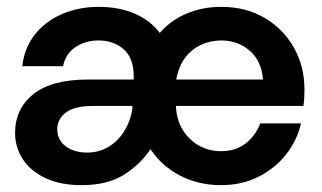

<svg xmlns="http://www.w3.org/2000/svg" viewBox="-20 -528 940 560"><path d="M218 12Q155 12 111.5 -9Q68 -30 46 -64.5Q24 -99 24 -140Q24 -211 77.5 -253.5Q131 -296 236 -296H370V-305Q370 -359 340.5 -384.5Q311 -410 267 -410Q229 -410 200 -390.5Q171 -371 164 -335H45Q51 -388 81.5 -427Q112 -466 161 -487Q210 -508 267 -508Q328 -508 373.5 -488Q419 -468 446 -432Q478 -469 524.5 -488.5Q571 -508 625 -508Q697 -508 751.5 -476Q806 -444 837 -389.5Q868 -335 868 -267Q868 -257 867.5 -245Q867 -233 865 -219H493Q495 -177 514 -147.5Q533 -118 562 -102.5Q591 -87 623 -87Q668 -87 697 -110Q726 -133 739 -168H858Q846 -117 813.5 -76.5Q781 -36 733 -12Q685 12 624 12Q559 12 505 -16Q451 -44 419 -93Q389 -48 341 -18Q293 12 218 12ZM234 -83Q269 -83 297 -100Q325 -117 343 -146.5Q361 -176 366 -210V-219H251Q198 -219 172.5 -200Q147 -181 147 -151Q147 -120 171.5 -101.5Q196 -83 234 -83ZM494 -296H747Q743 -350 708.5 -380Q674 -410 625 -410Q594 -410 566 -397Q538 -384 519.5 -359Q501 -334 494 -296Z"/></svg>

Font: Host Grotesk SemiBold
Style: Regular
Weight: 600
Designer: Doukan Karapınar
Foundry: Element Type
Version: Version 1.003